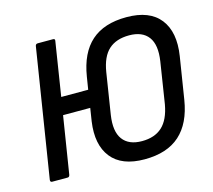

<svg xmlns="http://www.w3.org/2000/svg" viewBox="-98 -785 1016 915"><g transform="rotate(-15 410.0 -327.5)"><path d="M598 -666Q712 -666 763 -601Q814 -536 796 -421L763 -214Q745 -102 682 -45.5Q619 11 508 11Q395 11 344.5 -53Q294 -117 310 -229L320 -293H186L141 -11Q139 0 130 0H54Q44 0 45 -11L146 -645Q148 -655 158 -655H233Q244 -655 242 -645L200 -379H333L343 -441Q361 -554 424 -610Q487 -666 598 -666ZM700 -421Q712 -500 682.5 -539.5Q653 -579 588 -579Q524 -579 487 -545.5Q450 -512 438 -438L406 -235Q394 -156 423.5 -116Q453 -76 518 -76Q581 -76 618 -110Q655 -144 668 -217Z"/></g></svg>

Font: Sofia Sans Semi Condensed SemiBold
Style: Italic
Weight: 600
Italic angle: -9°
Version: Version 4.100